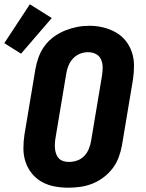

<svg xmlns="http://www.w3.org/2000/svg" viewBox="-62 -866 682 894"><path d="M256 8Q224 8 192 2Q160 -4 133 -19Q106 -34 86.5 -58Q67 -82 57 -112Q47 -142 47 -174.5Q47 -207 52 -240L103 -545Q108 -573 118 -600.5Q128 -628 146 -652.5Q164 -677 189 -695Q214 -713 241.5 -724Q269 -735 297 -740.5Q325 -746 354 -746Q387 -746 418 -738.5Q449 -731 476 -716Q503 -701 522.5 -677Q542 -653 552 -623Q562 -593 562 -560.5Q562 -528 557 -495L506 -190Q501 -162 491 -134.5Q481 -107 463 -83Q445 -59 420.5 -40.5Q396 -22 368.5 -11Q341 0 312.5 4Q284 8 256 8ZM259 -112Q278 -112 297 -118.5Q316 -125 330 -139.5Q344 -154 351.5 -172.5Q359 -191 362 -209L413 -514Q416 -534 416 -553Q416 -572 408.5 -589Q401 -606 384.5 -614.5Q368 -623 348 -623Q329 -623 311 -616Q293 -609 279 -594.5Q265 -580 257.5 -562Q250 -544 247 -526L196 -221Q194 -208 193.5 -195Q193 -182 194.5 -170Q196 -158 200.5 -146.5Q205 -135 213.5 -127Q222 -119 234 -115.5Q246 -112 259 -112ZM36 -616 -42 -665 77 -846 179 -782Z"/></svg>

Font: Iosevka Curly Heavy Extended
Style: Italic
Weight: 900
Width: 7
Italic angle: -9°
Monospace: yes
Designer: Belleve Invis
Foundry: Belleve Invis
Version: Version 11.1.0; ttfautohint (v1.8.3)